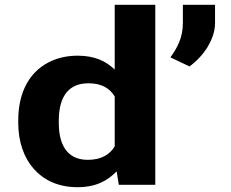

<svg xmlns="http://www.w3.org/2000/svg" viewBox="-20 -770 964 800"><path d="M466 -56 475 0H627V-750H458V-480C423 -514 376 -538 304 -538C265 -538 230 -531 199 -518C104 -478 56 -387 56 -268V-258C56 -179 80 -112 121 -66C159 -23 218 10 303 10C381 10 429 -18 466 -56ZM458 -368V-160C438 -127 403 -104 346 -104C252 -104 225 -178 225 -258V-268C225 -348 252 -423 348 -423C405 -423 438 -401 458 -368ZM690 -531 770 -493C799 -515 827 -544 846 -576C862 -604 876 -636 876 -674V-750H742V-674C742 -612 718 -570 690 -531Z"/></svg>

Font: Asimov
Style: XWid
Weight: 500
Designer: Google
Version: Version 2.000980; 2014